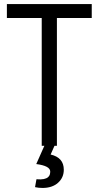

<svg xmlns="http://www.w3.org/2000/svg" viewBox="-20 -720 487 948"><path d="M186 0V-631H14V-700H433V-631H261V0H249L230 43Q295 58 295 118Q295 157 266.5 182.5Q238 208 190 208Q170 208 153 204L160 165Q183 167 196.5 164Q210 161 217 155Q224 149 226 141.5Q228 134 228 127Q228 99 159 90L199 0Z"/></svg>

Font: PT Sans Narrow
Style: Regular
Weight: 400
Width: 3
Designer: A.Korolkova, O.Umpeleva, V.Yefimov
Foundry: ParaType Ltd
Version: Version 2.003W OFL